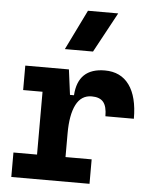

<svg xmlns="http://www.w3.org/2000/svg" viewBox="-55 -841 696 886"><g transform="rotate(5 293.0 -397.5)"><path d="M272 -222.7V-113.3H393.1V0H30.8V-113.3H140.1V-404.3H50.3V-517.6H252.4L267.6 -400.9H286.1Q293.9 -527.3 418.5 -527.3Q492.2 -527.3 531.5 -473.1Q570.8 -418.9 570.8 -316.9H439Q439 -362.8 422.1 -382.8Q405.3 -402.8 368.2 -402.8Q319.8 -402.8 295.9 -356Q272 -309.1 272 -222.7ZM225.6 -609.4 316.4 -794.9H456.5L356 -609.4Z"/></g></svg>

Font: Cascadia Code NF
Style: Bold
Weight: 700
Monospace: yes
Designer: Aaron Bell
Foundry: Saja Typeworks
Version: Version 2404.023; ttfautohint (v1.8.4)